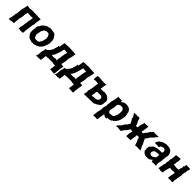

<svg xmlns="http://www.w3.org/2000/svg" viewBox="528 -2439 4543 4543"><g transform="rotate(45 2799.5 -167.0)"><path d="M521 -1 527 -87V-91L529 -101V-113L542 -207L543 -215H544L555 -308L564 -315L567 -323L571 -414L576 -420L592 -525L496 -524L494 -527L480 -524L477 -528L476 -527L363 -530L369 -532L260 -530H257L237 -522L142 -534L127 -445L126 -437V-420L115 -419L102 -327L100 -314L98 -313L95 -220L84 -214L72 -112V-107L67 -87L47 4L115 -1L123 1L132 -3L140 -12L204 -10L214 -111L221 -198L231 -200L230 -214L248 -306L243 -307V-320L262 -415L336 -413L353 -414L361 -411L439 -415L427 -325L425 -318L417 -307L410 -209L404 -208L395 -111L394 -112L386 -98L387 -87L371 -5L432 0L446 4Z M651 -284C649 -277 646 -275 645 -265L639 -261C639 -245 639 -230 642 -216C631 -190 642 -183 637 -161C640 -159 644 -155 643 -147C645 -155 645 -149 640 -144C646 -110 665 -84 682 -60C696 -50 700 -41 720 -21C723 -20 743 -12 754 -12C770 -5 786 -6 794 3C801 7 828 13 833 9C839 4 849 3 856 4C877 16 925 0 953 -13C958 -4 956 -10 965 -12C962 -15 960 -18 963 -10C967 -20 971 -17 968 -21C973 -21 971 -15 969 -17C1045 -50 1098 -105 1121 -200C1122 -213 1140 -229 1137 -237C1131 -244 1135 -243 1132 -249C1139 -252 1147 -259 1144 -260V-262C1144 -309 1146 -343 1144 -373C1144 -366 1147 -377 1147 -372C1143 -372 1147 -384 1134 -376C1138 -400 1137 -415 1123 -429C1112 -453 1107 -455 1092 -473C1092 -492 1070 -495 1059 -515C1037 -514 1029 -531 1006 -526C979 -527 968 -542 936 -535C940 -537 922 -544 914 -538C899 -543 888 -534 881 -533C862 -525 844 -521 828 -521C809 -514 792 -500 771 -492C760 -485 757 -480 738 -465C735 -458 717 -452 712 -436C697 -427 693 -417 692 -396C666 -375 655 -354 647 -319C643 -305 652 -300 651 -284ZM782 -273C785 -271 782 -270 786 -272C786 -327 819 -377 846 -406C861 -402 854 -406 867 -406C875 -422 897 -429 903 -420C918 -425 918 -418 936 -424C956 -425 963 -412 981 -395C985 -390 982 -393 986 -383C996 -374 998 -361 1002 -349C1002 -349 996 -336 1001 -336C1010 -314 1012 -296 1002 -276L1001 -269V-263C993 -228 990 -206 976 -175C972 -163 967 -161 951 -153C959 -143 946 -143 954 -144C942 -126 938 -118 928 -118C912 -107 887 -100 872 -110C869 -110 856 -104 863 -107C846 -103 827 -107 819 -113C795 -122 791 -136 789 -158C776 -173 776 -189 771 -215C783 -233 786 -256 782 -273Z M1209 -118 1212 -114 1169 -113 1165 -69 1152 -21H1148L1142 64L1136 119L1116 159L1218 157L1220 154L1272 152L1284 81L1290 3H1330L1377 -5V-3L1425 -1L1468 -4L1518 -2L1520 1L1561 7L1605 9L1591 123L1583 153L1624 154L1674 160L1726 162L1732 113L1740 24L1741 18L1746 -27L1749 -26L1762 -114L1725 -115L1684 -124L1705 -209L1703 -207L1713 -256V-305L1721 -352L1720 -351L1735 -396L1745 -442L1758 -522L1657 -528V-529L1607 -530L1560 -534L1388 -526L1365 -378L1356 -385L1352 -380L1341 -389L1335 -377L1331 -366L1340 -355L1334 -348C1326 -322 1324 -293 1310 -274C1317 -279 1309 -277 1310 -273C1317 -267 1307 -266 1312 -257C1309 -264 1306 -260 1309 -250C1282 -193 1251 -152 1209 -118ZM1475 -353 1476 -363 1492 -416 1598 -408 1578 -351 1579 -348 1567 -276 1556 -212 1561 -216 1550 -181 1544 -107 1482 -120 1481 -110 1409 -108 1372 -116C1385 -135 1406 -147 1411 -170C1415 -175 1416 -184 1435 -203C1428 -200 1427 -206 1423 -198C1442 -221 1440 -250 1451 -268C1463 -296 1466 -317 1475 -351C1464 -340 1471 -349 1475 -353Z M1840 -118 1843 -114 1800 -113 1796 -69 1783 -21H1779L1773 64L1767 119L1747 159L1849 157L1851 154L1903 152L1915 81L1921 3H1961L2008 -5V-3L2056 -1L2099 -4L2149 -2L2151 1L2192 7L2236 9L2222 123L2214 153L2255 154L2305 160L2357 162L2363 113L2371 24L2372 18L2377 -27L2380 -26L2393 -114L2356 -115L2315 -124L2336 -209L2334 -207L2344 -256V-305L2352 -352L2351 -351L2366 -396L2376 -442L2389 -522L2288 -528V-529L2238 -530L2191 -534L2019 -526L1996 -378L1987 -385L1983 -380L1972 -389L1966 -377L1962 -366L1971 -355L1965 -348C1957 -322 1955 -293 1941 -274C1948 -279 1940 -277 1941 -273C1948 -267 1938 -266 1943 -257C1940 -264 1937 -260 1940 -250C1913 -193 1882 -152 1840 -118ZM2106 -353 2107 -363 2123 -416 2229 -408 2209 -351 2210 -348 2198 -276 2187 -212 2192 -216 2181 -181 2175 -107 2113 -120 2112 -110 2040 -108 2003 -116C2016 -135 2037 -147 2042 -170C2046 -175 2047 -184 2066 -203C2059 -200 2058 -206 2054 -198C2073 -221 2071 -250 2082 -268C2094 -296 2097 -317 2106 -351C2095 -340 2102 -349 2106 -353Z M2493 -532 2488 -505 2480 -450 2483 -437V-407L2540 -417L2599 -411L2625 -410L2619 -339L2611 -310L2605 -238L2586 -172L2592 -170L2578 -141V-68L2561 3L2771 -3V0C2775 -2 2780 -3 2784 -5L2793 -4L2799 -7C2841 2 2871 -7 2887 -9C2894 -18 2892 -17 2901 -11C2907 -22 2907 -13 2914 -23C2934 -28 2948 -32 2961 -49C2989 -58 3012 -79 3035 -104C3046 -137 3054 -147 3052 -174C3052 -183 3059 -182 3052 -188C3059 -210 3064 -246 3058 -269C3060 -271 3055 -267 3052 -271C3048 -300 3023 -321 3001 -338C2995 -352 2977 -353 2947 -365C2933 -367 2911 -373 2883 -376C2868 -374 2865 -375 2873 -377C2866 -377 2859 -371 2854 -374L2856 -367L2754 -368L2762 -404L2770 -474L2788 -531L2749 -525L2708 -524L2673 -525L2641 -527L2567 -535L2529 -534ZM2915 -187 2918 -186C2913 -190 2921 -185 2922 -181C2904 -146 2902 -139 2876 -123C2857 -113 2841 -112 2816 -113L2758 -106L2717 -107L2732 -182L2734 -218L2745 -256L2781 -257L2844 -258C2870 -258 2881 -257 2899 -245C2903 -240 2897 -234 2913 -234C2925 -225 2924 -201 2915 -187Z M3314 -477 3315 -523H3283L3236 -524L3190 -531L3183 -500L3176 -433L3159 -369L3149 -335L3143 -272L3146 -274L3135 -239L3137 -178L3123 -143L3111 -79L3116 -47L3110 -18L3096 48L3093 47L3078 170V206L3130 197L3208 204L3242 -4C3265 22 3298 41 3349 40L3353 27L3347 24L3353 13L3350 12L3356 7C3347 3 3355 0 3355 10C3354 6 3360 3 3363 11C3364 3 3366 7 3376 6C3374 12 3385 10 3380 5C3388 11 3392 2 3384 13C3417 -1 3450 4 3468 -16C3466 -17 3471 -14 3478 -22C3477 -20 3481 -18 3476 -30C3491 -33 3513 -39 3519 -53C3575 -100 3607 -157 3621 -241C3613 -248 3618 -250 3624 -244C3613 -252 3622 -250 3619 -254L3628 -264C3622 -273 3618 -283 3628 -276C3631 -321 3636 -352 3620 -378C3618 -378 3627 -389 3623 -391C3630 -394 3624 -390 3614 -391C3618 -464 3569 -528 3478 -534H3471C3478 -529 3467 -540 3468 -535C3471 -541 3462 -539 3461 -534C3455 -539 3447 -532 3446 -536C3429 -537 3401 -536 3380 -527C3359 -509 3344 -505 3331 -495C3325 -489 3319 -483 3314 -477ZM3358 -112C3358 -102 3364 -111 3354 -109V-104C3328 -99 3311 -102 3294 -112C3293 -126 3274 -130 3275 -143C3272 -151 3271 -160 3269 -168H3270L3294 -283L3299 -340L3301 -375C3297 -371 3306 -383 3306 -376C3322 -401 3355 -421 3380 -422C3396 -420 3395 -415 3405 -424C3436 -416 3455 -413 3470 -388C3483 -369 3481 -349 3483 -341C3482 -317 3490 -292 3479 -272C3480 -273 3483 -274 3478 -273L3487 -263C3481 -260 3476 -257 3475 -254C3475 -254 3478 -255 3485 -256C3476 -235 3476 -211 3465 -193C3449 -161 3442 -142 3430 -125C3408 -120 3384 -100 3358 -112Z M4206 -199 4220 -156 4215 -143H4222L4246 -92L4248 -94L4278 5L4334 -2L4395 3L4398 2L4455 1L4438 -40L4410 -87L4391 -138H4396L4347 -227V-235L4326 -270L4365 -317L4371 -331L4376 -337L4406 -387H4409L4459 -433H4454L4538 -533L4474 -529L4412 -530H4357L4329 -486H4316L4256 -387H4250L4243 -381L4207 -325L4157 -334L4171 -378L4168 -386L4178 -438L4189 -530L4104 -527L4062 -528L4051 -482L4033 -432H4030L4022 -339L3997 -337L3971 -331L3956 -377L3934 -431L3923 -436L3899 -525L3849 -535L3832 -524L3778 -531L3776 -532L3769 -527L3715 -525L3770 -438L3781 -382L3794 -377H3790C3808 -344 3825 -310 3841 -275L3809 -236V-225L3768 -185L3734 -137L3737 -134L3703 -87L3659 -48L3633 3L3688 -6L3740 -1L3742 1L3799 3L3860 -93L3872 -88L3903 -141L3909 -147L3910 -150L3942 -195L3965 -187L4003 -184L3979 -91V-47L3974 -3H4064L4070 -7L4115 -4L4133 -143L4139 -151L4135 -194Z M4970 -124 4968 -128 4966 -138 4975 -137 4993 -307 4994 -341 5008 -354C5005 -359 5004 -360 5001 -354C5010 -391 5004 -407 4993 -432C4992 -436 4994 -438 4994 -438C4992 -440 4986 -443 4992 -440C4970 -501 4918 -532 4841 -536C4838 -532 4830 -535 4828 -531C4823 -539 4821 -534 4817 -532C4821 -537 4810 -542 4817 -533C4813 -536 4805 -534 4802 -540C4746 -530 4694 -520 4650 -486C4651 -486 4646 -492 4651 -482C4639 -490 4645 -487 4648 -479C4618 -476 4610 -459 4599 -438C4589 -422 4569 -401 4568 -370C4610 -368 4650 -365 4692 -363L4714 -368C4709 -378 4718 -374 4714 -378C4716 -402 4731 -414 4764 -423C4778 -426 4795 -439 4801 -433C4853 -426 4864 -403 4865 -356C4864 -359 4863 -353 4857 -343L4853 -320L4791 -324C4788 -325 4790 -316 4777 -321C4767 -324 4758 -322 4744 -320C4712 -311 4704 -321 4688 -311C4666 -304 4646 -298 4622 -291C4619 -285 4603 -285 4600 -277C4586 -265 4573 -246 4558 -233C4537 -212 4521 -183 4526 -158C4522 -142 4524 -112 4530 -92C4530 -92 4524 -84 4524 -88C4534 -85 4524 -84 4533 -85C4536 -77 4532 -79 4527 -73C4546 -32 4599 11 4664 10C4657 8 4673 5 4673 7C4672 4 4674 12 4684 7C4680 3 4681 5 4684 13C4708 4 4727 3 4742 3C4770 -8 4796 -34 4820 -52C4821 -25 4822 -17 4829 0L4898 -4L4938 -5L4967 -1L4971 -10C4964 -6 4969 -13 4975 -18C4960 -25 4957 -49 4961 -74C4956 -93 4972 -108 4970 -124ZM4671 -161 4665 -159C4671 -185 4680 -209 4712 -227C4732 -232 4753 -240 4776 -234C4781 -233 4783 -236 4789 -243L4842 -239L4839 -173L4827 -143C4811 -129 4799 -124 4775 -107C4764 -98 4751 -96 4728 -94C4726 -93 4723 -93 4720 -92C4700 -103 4693 -102 4676 -115C4670 -125 4657 -134 4671 -161Z M5521 1 5524 -62 5520 -64 5524 -77 5538 -142 5533 -147 5549 -217 5564 -296 5553 -292 5565 -372 5566 -374 5575 -386 5578 -455 5589 -462 5599 -522 5465 -526 5453 -464H5443L5438 -462L5440 -394L5433 -390L5425 -374L5417 -317L5369 -312H5308L5307 -319L5246 -322L5261 -380L5252 -382L5272 -456H5274L5273 -465L5270 -535L5209 -522L5202 -529L5198 -525L5129 -519L5117 -384L5110 -380L5100 -308L5106 -296L5088 -227L5097 -221L5078 -155L5065 -78L5063 -75L5051 -3L5115 -6L5117 6H5131L5197 -3L5200 -66H5201L5216 -126L5220 -142L5221 -143L5239 -205L5285 -196L5348 -201L5403 -203L5396 -140L5392 -127L5390 -132L5379 -66L5372 -2H5432L5451 -3Z"/></g></svg>

Font: Asimov Print
Style: DIt
Weight: 250
Width: 0
Designer: Google
Version: Version 2.000980: 2014